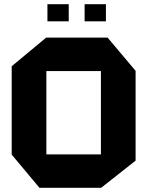

<svg xmlns="http://www.w3.org/2000/svg" viewBox="-20 -899 704 919"><path d="M202 -559V-719H495L629 -560V-559ZM169 0 36 -159V-160H463V0ZM36 -160V-582L201 -719H202V-160ZM463 0V-559H629V-130L464 0ZM385 -797V-879H487V-797ZM207 -797V-879H309V-797Z"/></svg>

Font: Foldit
Style: Bold
Weight: 700
Version: Version 1.003